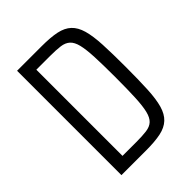

<svg xmlns="http://www.w3.org/2000/svg" viewBox="-199 -792 895 895"><g transform="rotate(-45 249.0 -344.0)"><path d="M72 0V-688H234Q293 -688 331 -680Q369 -672 392 -650.5Q415 -629 426 -590.5Q437 -552 440 -491.5Q443 -431 443 -344Q443 -257 440 -196.5Q437 -136 426 -97.5Q415 -59 392 -37.5Q369 -16 331 -8Q293 0 234 0ZM139 -60H230Q270 -60 297 -63.5Q324 -67 339.5 -81.5Q355 -96 362.5 -126.5Q370 -157 372.5 -209.5Q375 -262 375 -344Q375 -426 372.5 -478.5Q370 -531 362.5 -561.5Q355 -592 339 -606.5Q323 -621 296.5 -624.5Q270 -628 230 -628H139Z"/></g></svg>

Font: Saira Condensed
Style: Regular
Weight: 400
Width: 3
Designer: Hector Gatti with collaboration of the Omnibus-Type team
Foundry: Omnibus-Type
Version: Version 1.101